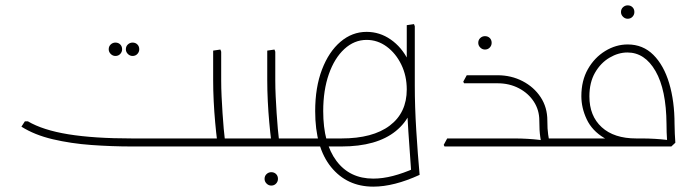

<svg xmlns="http://www.w3.org/2000/svg" viewBox="-20 -547 2602 717"><path d="M411 -338Q401 -338 393.5 -345.5Q386 -353 386 -363Q386 -374 393.5 -381Q401 -388 411 -388Q422 -388 429 -381Q436 -374 436 -363Q436 -353 429 -345.5Q422 -338 411 -338ZM475 -338Q465 -338 457.5 -345.5Q450 -353 450 -363Q450 -374 457.5 -381Q465 -388 475 -388Q486 -388 493 -381Q500 -374 500 -363Q500 -353 493 -345.5Q486 -338 475 -338Z M775 0V-30H892V0ZM892 0V-30Q904 -30 908 -26Q912 -22 912 -15Q912 -8 908 -4Q904 0 892 0ZM473 0Q398 0 321.5 -5.5Q245 -11 177 -27Q109 -43 60 -74L73 -94H84Q140 -61 235.5 -45.5Q331 -30 473 -30H786V0ZM793 0 791 -20Q787 -52 783.5 -90.5Q780 -129 778 -169.5Q776 -210 776 -247V-358L803 -362L806 -354V-247Q806 -218 807.5 -187Q809 -156 811 -125Q813 -94 815.5 -66Q818 -38 821 -14L806 0ZM690 0V-30H796V0ZM690 0Q680 0 675 -5Q670 -10 670 -15Q670 -21 675 -25.5Q680 -30 690 -30Z M993 146Q983 146 975.5 138.5Q968 131 968 121Q968 110 975.5 103Q983 96 993 96Q1004 96 1011 103Q1018 110 1018 121Q1018 131 1011 138.5Q1004 146 993 146Z M987 0V-30H1094V0ZM1094 0V-30Q1106 -30 1110 -26Q1114 -22 1114 -15Q1114 -8 1110 -4Q1106 0 1094 0ZM995 0 993 -20Q989 -52 985.5 -90.5Q982 -129 980 -169.5Q978 -210 978 -247V-358L1005 -362L1008 -354V-247Q1008 -218 1009.5 -187Q1011 -156 1013 -125Q1015 -94 1017.5 -66Q1020 -38 1023 -14L1008 0ZM892 0V-30H998V0ZM892 0Q882 0 877 -5Q872 -10 872 -15Q872 -21 877 -25.5Q882 -30 892 -30Z M1374 150Q1276 150 1216.5 77Q1157 4 1157 -132Q1157 -221 1182.5 -287.5Q1208 -354 1251.5 -391Q1295 -428 1349 -428Q1398 -428 1439 -399.5Q1480 -371 1504.5 -322Q1529 -273 1529 -213Q1529 -115 1458 -57.5Q1387 0 1255 0H1188V-30H1255Q1372 -30 1435.5 -78Q1499 -126 1499 -213Q1499 -264 1478.5 -306Q1458 -348 1424 -373Q1390 -398 1349 -398Q1303 -398 1266 -364Q1229 -330 1208 -270Q1187 -210 1187 -132Q1187 -12 1236.5 54Q1286 120 1374 120Q1409 120 1447.5 110Q1486 100 1529 81L1517 115Q1511 36 1505 -55.5Q1499 -147 1499 -227V-453L1526 -457L1529 -449V-227Q1529 -149 1534.5 -60Q1540 29 1547 106Q1451 150 1374 150ZM1094 0V-30H1188V0ZM1094 0Q1084 0 1079 -5Q1074 -10 1074 -15Q1074 -21 1079 -25.5Q1084 -30 1094 -30Z M1791 -362Q1781 -362 1773.5 -369.5Q1766 -377 1766 -387Q1766 -398 1773.5 -405Q1781 -412 1791 -412Q1802 -412 1809 -405Q1816 -398 1816 -387Q1816 -377 1809 -369.5Q1802 -362 1791 -362Z M2007 0V-30H2111V0ZM2111 0V-30Q2123 -30 2127 -26Q2131 -22 2131 -15Q2131 -8 2127 -4Q2123 0 2111 0ZM1994 -97Q1994 -136 1973.5 -167.5Q1953 -199 1917.5 -217.5Q1882 -236 1838 -236H1721V-247L1723 -266H1838Q1889 -266 1931.5 -244Q1974 -222 1999 -184Q2024 -146 2024 -97ZM1640 0 1637 -6 1650 -30H1752V0ZM1650 0V-30H1901Q1926 -30 1950.5 -28.5Q1975 -27 1991 -25Q2007 -23 2007 -23V0ZM1713 -236 1710 -242 1723 -266H1825V-236ZM2003 0Q2001 -13 1997.5 -36Q1994 -59 1994 -97H2024Q2024 -64 2027 -45Q2030 -26 2032 -14L2017 0Z M2324 -477Q2314 -477 2306.5 -484.5Q2299 -492 2299 -502Q2299 -513 2306.5 -520Q2314 -527 2324 -527Q2335 -527 2342 -520Q2349 -513 2349 -502Q2349 -492 2342 -484.5Q2335 -477 2324 -477Z M2111 0V-30H2376Q2401 -30 2425.5 -28.5Q2450 -27 2466 -25Q2482 -23 2482 -23L2471 -24Q2470 -38 2469.5 -53.5Q2469 -69 2469 -84Q2468 -212 2428 -281.5Q2388 -351 2323 -351Q2289 -351 2256 -331.5Q2223 -312 2202 -275.5Q2181 -239 2181 -187Q2181 -114 2227 -72Q2273 -30 2356 -30V-5Q2281 -5 2236 -32Q2191 -59 2171 -101.5Q2151 -144 2151 -188Q2151 -246 2175.5 -289Q2200 -332 2240 -356.5Q2280 -381 2324 -381Q2381 -381 2420 -342Q2459 -303 2479 -236Q2499 -169 2499 -84Q2499 -67 2500 -47.5Q2501 -28 2502 -14L2487 0ZM2111 0Q2101 0 2096 -5Q2091 -10 2091 -15Q2091 -21 2096 -25.5Q2101 -30 2111 -30Z"/></svg>

Font: Fustat ExtraLight
Style: Regular
Weight: 250
Designer: Mohamed Gaber, Khaled Hosny, Laura Garcia Mut
Foundry: Kief Type Foundry, Alif Type Foundry, Hard Type Foundry
Version: Version 1.007